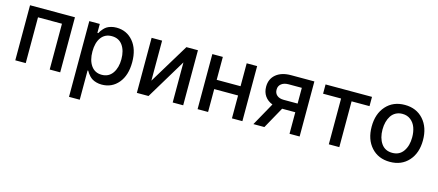

<svg xmlns="http://www.w3.org/2000/svg" viewBox="-53 -1093 4190 1837"><g transform="rotate(15 2042.0 -174.5)"><path d="M71.3 0V-545.4H516.1V0H412.1V-453.6H174.8V0Z M658.2 204.6V-545.4H762.2V-457H771Q778.8 -471.2 784.9 -480.5Q791 -489.7 804.9 -504.9Q818.8 -520 834 -529.3Q849.1 -538.6 873.8 -545.7Q898.4 -552.7 927.2 -552.7Q1028.3 -552.7 1092.5 -477.1Q1156.7 -401.4 1156.7 -271.5Q1156.7 -141.6 1093.3 -65.4Q1029.8 10.7 928.7 10.7Q900.4 10.7 876 3.9Q851.6 -2.9 835.7 -12.5Q819.8 -22 805.9 -36.6Q792 -51.3 785.2 -61.5Q778.3 -71.8 771 -85H764.6V204.6ZM762.2 -272.9Q762.2 -185.1 799.8 -132.6Q837.4 -80.1 904.8 -80.1Q973.6 -80.1 1011.5 -134Q1049.3 -188 1049.3 -272.9Q1049.3 -357.4 1012 -409.9Q974.6 -462.4 904.8 -462.4Q836.4 -462.4 799.3 -411.1Q762.2 -359.9 762.2 -272.9Z M1379.4 -148.9 1620.1 -545.4H1734.4V0H1630.4V-397L1391.1 0H1275.4V-545.4H1379.4Z M1981 -545.4V-318.4H2217.3V-545.4H2320.8V0H2217.3V-226.6H1981V0H1877V-545.4Z M2787.6 0V-213.4H2657.2L2538.6 0H2429.7L2557.1 -228.5Q2508.3 -247.1 2481.4 -285.6Q2454.6 -324.2 2454.6 -377.9Q2454.6 -455.1 2509 -500.2Q2563.5 -545.4 2657.2 -545.4H2887.7V0ZM2787.6 -299.3V-455.1H2657.2Q2611.3 -455.1 2584.7 -433.6Q2558.1 -412.1 2558.6 -376.5Q2558.1 -341.3 2582.5 -320.3Q2606.9 -299.3 2649.9 -299.3Z M2998.5 -453.6V-545.4H3458.5V-453.6H3280.8V0H3176.8V-453.6Z M3528.8 -270Q3528.8 -397.5 3598.4 -475.1Q3668 -552.7 3783.2 -552.7Q3898.4 -552.7 3967.8 -475.1Q4037.1 -397.5 4037.1 -270Q4037.1 -143.6 3967.8 -66.2Q3898.4 11.2 3783.2 11.2Q3668 11.2 3598.4 -66.2Q3528.8 -143.6 3528.8 -270ZM3783.2 -78.1Q3854.5 -78.1 3892.3 -132.6Q3930.2 -187 3930.2 -270.5Q3930.2 -324.2 3914.6 -367.2Q3898.9 -410.2 3865 -437Q3831.1 -463.9 3783.2 -463.9Q3746.6 -463.9 3718 -448.5Q3689.5 -433.1 3671.9 -406.2Q3654.3 -379.4 3645.3 -345Q3636.2 -310.5 3636.2 -270.5Q3636.2 -186.5 3673.8 -132.3Q3711.4 -78.1 3783.2 -78.1Z"/></g></svg>

Font: Karasuma Gothic
Style: Regular
Weight: 500
Designer: Rasmus Andersson / Ryoko Nishizuka
Foundry: Genbu
Version: Version 1.00